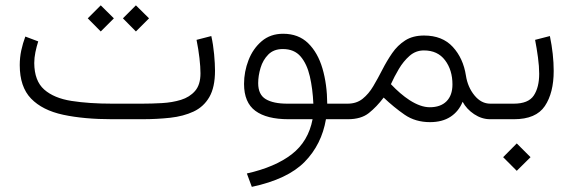

<svg xmlns="http://www.w3.org/2000/svg" viewBox="-20 -457 2198 736"><path d="M523.9 0H410.2Q301.8 0 222.2 -17.1Q142.6 -34.2 99.1 -79.1Q55.7 -124 55.7 -207.5Q55.7 -236.3 61.5 -263.7Q67.4 -291 77.1 -316.9L126.5 -298.3Q120.1 -278.3 115.7 -256.8Q111.3 -235.4 111.3 -215.3Q111.8 -147 149.4 -113.8Q187 -80.6 254.2 -70.1Q321.3 -59.6 410.2 -59.6H524.4Q561.5 -59.6 600.8 -61.8Q640.1 -64 673.6 -74.2Q707 -84.5 727.8 -108.4Q748.5 -132.3 748.5 -175.8Q748.5 -200.2 744.6 -234.1Q740.7 -268.1 733.4 -304.2L790 -318.8Q797.4 -286.1 800.8 -249Q804.2 -211.9 804.2 -186Q804.2 -122.6 782.5 -85Q760.7 -47.4 721.9 -29.3Q683.1 -11.2 632.6 -5.6Q582 0 523.9 0ZM501 -436.5 551.3 -386.7 501 -336.4 451.2 -386.7ZM366.2 -436.5 416.5 -386.7 366.2 -336.4 316.4 -386.7Z M1065.4 -327.6Q1124 -327.6 1161.1 -291.5Q1198.2 -255.4 1216.1 -194.6Q1233.9 -133.8 1234.4 -59.6H1307.1V0H1229.5Q1212.9 97.2 1147.7 163.6Q1082.5 230 945.3 259.3L926.3 208Q1034.7 183.6 1098.4 134.3Q1162.1 85 1178.2 0H1085.9Q1002.4 0 959 -32Q915.5 -64 915.5 -135.3Q915.5 -182.1 932.6 -226.3Q949.7 -270.5 983.2 -299.1Q1016.6 -327.6 1065.4 -327.6ZM1081.1 -59.6H1181.2Q1178.7 -116.7 1167.7 -164.3Q1156.7 -211.9 1132.3 -240.5Q1107.9 -269 1064 -269Q1029.3 -269 1008.5 -248Q987.8 -227.1 978.8 -196.8Q969.7 -166.5 969.7 -138.2Q969.7 -94.2 998.8 -76.9Q1027.8 -59.6 1081.1 -59.6Z M1313.5 0H1287.6V-59.6H1312.5Q1346.7 -59.6 1370.1 -78.4Q1393.6 -97.2 1411.1 -127Q1428.7 -156.7 1445.8 -190.2Q1462.9 -223.6 1483.4 -253.4Q1503.9 -283.2 1533.2 -302Q1562.5 -320.8 1605.5 -320.8Q1675.8 -320.8 1715.8 -277.1Q1755.9 -233.4 1766.1 -167Q1772.9 -123 1798.8 -91.3Q1824.7 -59.6 1859.4 -59.6H1880.4V0H1858.9Q1826.7 0 1797.6 -19.3Q1768.6 -38.6 1753.4 -66.9Q1738.3 -29.8 1706.8 -9.3Q1675.3 11.2 1628.4 11.2Q1572.3 11.2 1531 -17.3Q1489.7 -45.9 1450.7 -83Q1423.8 -47.4 1394 -23.7Q1364.3 0 1313.5 0ZM1605 -263.7Q1573.7 -263.7 1550 -242.9Q1526.4 -222.2 1508.8 -192.4Q1491.2 -162.6 1478.5 -134.3Q1514.6 -96.2 1549.8 -73.2Q1592.3 -45.9 1627.4 -45.9Q1668.9 -45.9 1691.7 -68.8Q1714.4 -91.8 1714.4 -133.3Q1714.4 -188.5 1686 -226.1Q1657.7 -263.7 1605 -263.7Z M1860.4 -59.6H1949.2Q2005.4 -59.6 2026.1 -90.8Q2046.9 -122.1 2046.9 -174.3Q2046.9 -202.6 2042.2 -237.1Q2037.6 -271.5 2031.2 -304.2L2087.9 -318.8Q2102.5 -248.5 2102.5 -185.1Q2102.5 -101.1 2068.6 -50.5Q2034.7 0 1950.2 0H1860.4ZM1960.9 92.8 2013.7 145.5 1960.9 197.8 1908.7 145.5Z"/></svg>

Font: Vazirmatn UI NL ExtraLight
Style: Regular
Weight: 200
Designer: Saber Rastikerdar
Foundry: Saber Rastikerdar
Version: Version 33.003